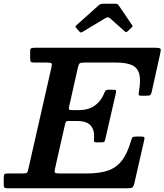

<svg xmlns="http://www.w3.org/2000/svg" viewBox="-63 -1005 878 1025"><path d="M360 -837.5Q364 -833 367.2 -831.8Q370.5 -830.5 377 -834.5L499.5 -908Q513.5 -917 524.5 -907.5L602.5 -838Q608 -833.5 610.2 -833.2Q612.5 -833 619 -838.5L639.5 -858Q644.5 -862.5 644.8 -864.8Q645 -867 642.5 -870.5L570.5 -976.5Q567.5 -981.5 563.5 -983.2Q559.5 -985 549.5 -985H492Q481 -985 475.5 -983.5Q470 -982 463.5 -976.5L347 -872Q340.5 -866 339.8 -864Q339 -862 343.5 -856.5ZM284 -340.5Q287 -352.5 290 -355.8Q293 -359 308 -359H349Q400 -359 421.2 -334.5Q442.5 -310 439 -269.5Q438 -259.5 438.5 -252.2Q439 -245 453.5 -245H477Q492 -245 494.8 -249.8Q497.5 -254.5 500 -266L555 -505Q558 -517.5 556.2 -521.8Q554.5 -526 538.5 -526H517.5Q501.5 -526 498.2 -518.2Q495 -510.5 490 -500Q473.5 -462 440.5 -439.5Q407.5 -417 355.5 -417H323.5Q309 -417 306 -420.5Q303 -424 306 -436L353 -645Q357 -661.5 361.8 -666.2Q366.5 -671 387.5 -671H556.5Q612 -671 642 -657Q672 -643 680.5 -609.8Q689 -576.5 679 -518.5Q677.5 -508 677 -501Q676.5 -494 691 -494H717.5Q737 -494 740.8 -499Q744.5 -504 748 -519.5L793 -722.5Q797 -740 793.5 -745Q790 -750 767.5 -750H120.5Q110.5 -750 104.2 -747.5Q98 -745 98 -733.5V-693.5Q98 -679 102 -675Q106 -671 120.5 -671H188.5Q208 -671 211.8 -666.8Q215.5 -662.5 212 -647L88 -101.5Q84.5 -86 80.5 -82.5Q76.5 -79 57 -79H-19.5Q-35.5 -79 -39.2 -74.8Q-43 -70.5 -43 -53.5V-17Q-43 -5.5 -38.5 -2.8Q-34 0 -23.5 0H618.5Q639 0 644.5 -4.8Q650 -9.5 654 -25.5L707 -257.5Q709.5 -269 707 -272.5Q704.5 -276 689 -276H664Q647 -276 643.8 -271.2Q640.5 -266.5 637 -254.5Q617 -185 586.8 -146.8Q556.5 -108.5 511.5 -93.8Q466.5 -79 401 -79H254.5Q233.5 -79 230.2 -83.5Q227 -88 230.5 -104Z"/></svg>

Font: Besley SemiBold
Style: Italic
Weight: 600
Italic angle: -13°
Designer: Owen Earl
Foundry: indestructible type*
Version: Version 2.001